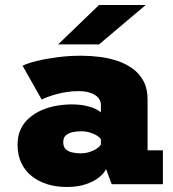

<svg xmlns="http://www.w3.org/2000/svg" viewBox="-20 -734 690 765"><path d="M245 11Q204.5 11 169.2 0.2Q134 -10.5 107 -31.8Q80 -53 65 -84.5Q50 -116 50 -157.5Q50 -193 62.8 -219.8Q75.5 -246.5 97.8 -265.2Q120 -284 147.8 -295.8Q175.5 -307.5 206 -312.8Q236.5 -318 266 -318Q296 -318 319.8 -313Q343.5 -308 359.5 -300.5Q375.5 -293 382 -286V-316Q382 -328.5 375.8 -338.5Q369.5 -348.5 358 -355.8Q346.5 -363 330.5 -367Q314.5 -371 295 -371Q270.5 -371 248.5 -367.8Q226.5 -364.5 207.8 -359.5Q189 -354.5 173.2 -348.8Q157.5 -343 146 -337.5L70 -472Q89.5 -482 126.2 -491Q163 -500 209.2 -506Q255.5 -512 304 -512Q340.5 -512 377.8 -507.2Q415 -502.5 449 -491Q483 -479.5 510 -459.5Q537 -439.5 552.5 -409.5Q568 -379.5 568 -337V-135H629V0H425L402.5 -60.5Q395.5 -44.5 375.5 -28Q355.5 -11.5 322.8 -0.2Q290 11 245 11ZM301.5 -123Q320 -123 337 -128.5Q354 -134 366 -142.2Q378 -150.5 382 -158V-179Q378 -186.5 366.2 -193.8Q354.5 -201 338 -206Q321.5 -211 303.5 -211Q286 -211 269.5 -207.5Q253 -204 242.5 -194.8Q232 -185.5 232 -167.5Q232 -149.5 241.5 -140Q251 -130.5 267 -126.8Q283 -123 301.5 -123ZM374.5 -557H211.5L374.5 -714H560.5Z"/></svg>

Font: Trispace Thin ExtraBold
Style: Regular
Weight: 800
Version: Version 1.210